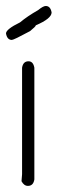

<svg xmlns="http://www.w3.org/2000/svg" viewBox="-20 -645 192 641"><path d="M75.2 -440.4Q90.8 -440.4 94.7 -418.9V-45.9Q91.3 -24.4 73.2 -24.4Q60.1 -24.4 51.8 -40L53.7 -63.5V-418.9Q57.1 -440.4 75.2 -440.4ZM132.8 -625Q148.4 -625 152.3 -603.5Q152.3 -583 99.6 -560.5Q99.6 -556.6 80.1 -541Q25.9 -511.7 19.5 -511.7Q3.9 -511.7 0 -533.2Q0 -547.4 46.9 -570.3Q71.3 -590.8 107.4 -611.3Q124 -625 132.8 -625Z"/></svg>

Font: CEF Fonts CJK
Style: Regular
Weight: 400
Designer: PartyBoss (派对大魔王)
Version: Release 2.25